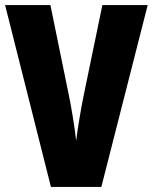

<svg xmlns="http://www.w3.org/2000/svg" viewBox="-20 -734 600 754"><path d="M560 -714H382L309 -361C299 -314 284 -224 279 -181C275 -224 260 -315 250 -362L178 -714H0L180 0H378Z"/></svg>

Font: Noto Sans Ethiopic ExtraCondensed Black
Style: Regular
Weight: 900
Width: 2
Designer: Monotype Design Team
Foundry: Monotype Imaging Inc.
Version: Version 2.102